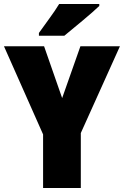

<svg xmlns="http://www.w3.org/2000/svg" viewBox="-20 -947 624 967"><path d="M293 -453 385 -714H584L387 -277V0H197V-270L0 -714H202ZM480 -927H278Q258 -894 229 -854.5Q200 -815 176 -781V-767H304Q342 -798 397 -844Q452 -890 480 -917Z"/></svg>

Font: Noto Sans Display SemiCondensed Black
Style: Regular
Weight: 900
Width: 4
Designer: Monotype Design Team
Foundry: Monotype Imaging Inc.
Version: Version 1.900